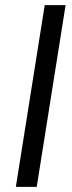

<svg xmlns="http://www.w3.org/2000/svg" viewBox="-20 -725 281 745"><path d="M41.5 0 153.5 -705H234.5L122.5 0Z"/></svg>

Font: Nunito Sans 12pt ExtraLight
Style: Italic
Weight: 200
Italic angle: -9°
Designer: Vernon Adams
Foundry: Vernon Adams
Version: Version 3.101;gftools[0.9.27]